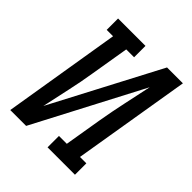

<svg xmlns="http://www.w3.org/2000/svg" viewBox="-200 -868 1001 1001"><g transform="rotate(45 300.0 -367.5)"><path d="M36 0 143 -651H96V-735H298V-651H240L205 -441Q193 -365 176 -289Q159 -213 143 -137L457 -735H574L466 -84H513V0H311V-84H369L404 -294Q417 -370 433.5 -446Q450 -522 466 -598L153 0Z"/></g></svg>

Font: Iosevka Curly Slab MdExObl
Style: Regular
Weight: 500
Width: 7
Italic angle: -9°
Monospace: yes
Designer: Belleve Invis
Foundry: Belleve Invis
Version: Version 11.1.0; ttfautohint (v1.8.3)